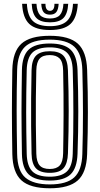

<svg xmlns="http://www.w3.org/2000/svg" viewBox="-20 -1001 535 1030"><path d="M247.2 9Q141.5 9 94.8 -33.6Q48.1 -76.3 46.1 -174.3Q45.1 -236.4 44.5 -292Q43.9 -347.7 43.9 -401Q43.9 -454.4 44.5 -509.7Q45.1 -564.9 46.1 -626.3Q48.1 -724.1 94.8 -766.6Q141.6 -809 247.2 -809Q351.6 -809 397.9 -766.5Q444.1 -723.9 447.4 -626.6Q449.6 -562 450.6 -506.5Q451.6 -451.1 451.5 -398.9Q451.4 -346.7 450.5 -291.9Q449.5 -237.1 447.4 -173.6Q444.1 -74.8 397 -32.9Q349.9 9 247.2 9ZM247.2 -11.7Q337.7 -11.7 378.4 -49.5Q419.2 -87.2 421.7 -175.1Q423.5 -234.6 424.3 -288.6Q425.1 -342.5 425.1 -395.5Q425.2 -448.4 424.3 -504.8Q423.5 -561.2 421.7 -625.5Q419.2 -712.7 378.6 -750.5Q338 -788.3 247.2 -788.3Q153.5 -788.3 113.7 -749.8Q74 -711.2 71.9 -625.5Q70.5 -568.6 69.9 -515.4Q69.2 -462.2 69.3 -408.7Q69.4 -355.2 70 -297.8Q70.5 -240.4 71.9 -175.1Q73.6 -84.6 116.2 -48.1Q158.9 -11.7 247.2 -11.7ZM247.2 -32.4Q168.5 -32.4 133.8 -65.5Q99.2 -98.6 97.6 -175.1Q96.6 -236.6 96 -291.9Q95.3 -347.3 95.3 -400.7Q95.3 -454.2 96 -509.4Q96.6 -564.6 97.6 -625.5Q99.2 -701.7 133.7 -734.6Q168.2 -767.6 247.2 -767.6Q324 -767.6 358.6 -734.6Q393.2 -701.6 395.9 -624.7Q397.9 -567 398.9 -512.3Q400 -457.6 400 -403.4Q400 -349.2 399 -293Q398 -236.8 395.9 -175.9Q393.3 -99.2 358.7 -65.8Q324.2 -32.4 247.2 -32.4ZM247.2 -53.1Q308.2 -53.1 338.2 -80.6Q368.1 -108.1 370.2 -176.8Q372 -235.7 372.8 -290.5Q373.6 -345.3 373.6 -399Q373.7 -452.7 372.9 -508.2Q372.1 -563.7 370.2 -623.9Q368.1 -692.1 338.3 -719.5Q308.5 -746.9 247.2 -746.9Q181.8 -746.9 153.3 -718.3Q124.9 -689.7 123.3 -624.7Q121.8 -560.8 121.1 -505.6Q120.3 -450.3 120.4 -398.2Q120.5 -346.1 121.2 -291.9Q121.9 -237.7 123.3 -175.9Q124.9 -111 153.2 -82.1Q181.4 -53.1 247.2 -53.1ZM247.2 -73.8Q195.9 -73.8 173.1 -97.8Q150.4 -121.9 149.3 -176.3Q147.6 -250.8 147 -324.2Q146.4 -397.7 147 -472.4Q147.6 -547 149.3 -624.5Q150.4 -679.6 173.7 -702.9Q197.1 -726.2 247.2 -726.2Q297.7 -726.2 320.2 -702.3Q342.7 -678.3 344.5 -623.4Q346.4 -565.2 347.5 -511.8Q348.5 -458.3 348.5 -405.7Q348.5 -353 347.6 -297.3Q346.7 -241.7 344.6 -179Q342.9 -124.6 321.3 -99.2Q299.6 -73.8 247.2 -73.8ZM247.2 -94.5Q283.3 -94.5 300.5 -113.6Q317.8 -132.6 318.7 -179.4Q319.5 -229.3 320.2 -279.7Q320.8 -330.1 321 -383.5Q321.2 -436.9 320.7 -495.7Q320.2 -554.5 318.7 -621.2Q317.8 -669 299.9 -687.2Q282.1 -705.5 247.2 -705.5Q209.8 -705.5 192.9 -686.7Q175.9 -668 174.8 -623.7Q173 -547.3 172.4 -476Q171.8 -404.7 172.3 -331.6Q172.9 -258.6 174.8 -176.9Q175.9 -132.8 192.7 -113.6Q209.5 -94.5 247.2 -94.5ZM248 -840Q171.7 -840 137 -872.7Q102.3 -905.4 98.6 -980.5H124.3Q127.4 -916.3 156.2 -888.5Q185 -860.6 248 -860.6Q310.6 -860.6 339.4 -888.5Q368.1 -916.3 371.6 -980.5H397.3Q393 -905.4 358.3 -872.7Q323.7 -840 248 -840ZM248 -881.2Q198.1 -881.2 175.4 -904.2Q152.7 -927.3 150.1 -980.5H175.6Q177.9 -938.5 194.6 -920.1Q211.4 -901.8 248 -901.8Q284.4 -901.8 301.1 -920.1Q317.9 -938.5 320.3 -980.5H345.9Q343 -927.3 320.3 -904.2Q297.5 -881.2 248 -881.2ZM248 -922.4Q224.6 -922.4 213.8 -935.9Q203 -949.3 201.4 -980.5H223.9Q223.8 -960.5 230.3 -951.7Q236.8 -942.9 248 -942.9Q259.4 -942.9 265.8 -951.7Q272.3 -960.5 272.1 -980.5H294.6Q292.8 -949.3 281.9 -935.9Q271.1 -922.4 248 -922.4Z"/></svg>

Font: Big Shoulders Inline Text SC Thin
Style: Regular
Weight: 100
Designer: Patric King
Foundry: XO Type Co
Version: Version 2.002